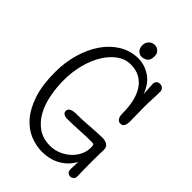

<svg xmlns="http://www.w3.org/2000/svg" viewBox="-281 -1088 1218 1218"><g transform="rotate(45 328.0 -479.0)"><path d="M37 0ZM512 -254Q462 -254 408.5 -250.5Q355 -247 301 -247Q280 -247 269.5 -255.5Q259 -264 259 -275Q259 -295 276.5 -302.5Q294 -310 310 -310Q372 -310 431.5 -315Q491 -320 545 -321Q569 -321 587 -310Q605 -299 605 -273Q605 -256 604 -228Q603 -200 603 -164Q603 -116 604 -85.5Q605 -55 605 -35Q605 -19 595.5 -10.5Q586 -2 574 -2Q560 -2 551 -10.5Q542 -19 542 -36Q542 -55 543 -75Q544 -95 544 -103Q527 -72 504 -50Q481 -28 453.5 -13.5Q426 1 396 7.5Q366 14 336 14Q283 14 229.5 -7.5Q176 -29 133 -78.5Q90 -128 63.5 -208Q37 -288 37 -404Q37 -491 60 -570Q83 -649 124 -708.5Q165 -768 223 -803Q281 -838 350 -838Q404 -838 454.5 -806.5Q505 -775 533 -702L528 -789Q528 -802 536.5 -811.5Q545 -821 560 -821Q578 -821 587.5 -810.5Q597 -800 597 -788Q597 -767 596.5 -750.5Q596 -734 595 -718Q594 -702 593.5 -685Q593 -668 593 -648Q593 -622 594 -584Q595 -546 595 -520Q595 -494 587.5 -479Q580 -464 561 -464Q544 -464 534.5 -478.5Q525 -493 525 -517Q525 -572 515 -619.5Q505 -667 483 -702Q461 -737 426 -757Q391 -777 341 -777Q294 -777 252.5 -747.5Q211 -718 179.5 -667.5Q148 -617 130 -549Q112 -481 112 -404Q112 -339 124.5 -275Q137 -211 164.5 -161Q192 -111 236.5 -80Q281 -49 345 -49Q382 -49 416.5 -63Q451 -77 478 -101Q505 -125 521 -157Q537 -189 537 -225Q537 -242 534 -248Q531 -254 512 -254ZM308 -916Q308 -924 311 -934Q314 -944 321 -952.5Q328 -961 338.5 -966.5Q349 -972 364 -972Q384 -972 398.5 -957.5Q413 -943 413 -920Q413 -884 394.5 -871.5Q376 -859 357 -859Q337 -859 322.5 -874Q308 -889 308 -916Z"/></g></svg>

Font: Life Savers
Style: Bold
Weight: 700
Designer: Pablo Impallari, Rodrigo Fuenzalida, Brenda Gallo
Foundry: Pablo Impallari, Rodrigo Fuenzalida, Brenda Gallo
Version: Version 3.001; ttfautohint (v0.95) -l 8 -r 50 -G 200 -x 14 -